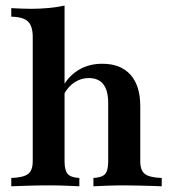

<svg xmlns="http://www.w3.org/2000/svg" viewBox="-20 -651 598 671"><path d="M306.5 0V-29Q336.3 -30.6 347.2 -42.7Q358.1 -54.8 358.1 -87.1V-291.1Q358.1 -334.7 341.1 -356.5Q324.2 -378.2 290.3 -378.2Q263.7 -378.2 241.1 -363.7Q218.5 -349.2 202.4 -320.2V-353.2Q223.4 -388.7 258.1 -408.5Q292.7 -428.2 337.1 -428.2Q401.6 -428.2 435.9 -389.9Q470.2 -351.6 470.2 -279.8V-87.1Q470.2 -55.6 486.3 -43.1Q502.4 -30.6 545.2 -29V0Q533.1 -0.8 511.7 -1.2Q490.3 -1.6 465.3 -2.4Q440.3 -3.2 416.9 -3.2Q384.7 -3.2 353.6 -2Q322.6 -0.8 306.5 0ZM19.4 0V-29Q62.1 -30.6 78.2 -43.1Q94.4 -55.6 94.4 -87.1V-521.8Q94.4 -559.7 77.8 -575.8Q61.3 -591.9 19.4 -592.7V-622.6Q37.9 -621.8 54 -621Q70.2 -620.2 87.9 -620.2Q120.2 -620.2 149.6 -623Q179 -625.8 205.6 -631.5V-87.1Q205.6 -55.6 216.5 -43.1Q227.4 -30.6 257.3 -29V0Q241.1 -0.8 211.7 -2Q182.3 -3.2 151.6 -3.2Q116.1 -3.2 78.2 -2Q40.3 -0.8 19.4 0Z"/></svg>

Font: Playfair
Style: Bold
Weight: 700
Designer: Claus Eggers Sørensen
Foundry: Claus Eggers Sørensen
Version: Version 2.001;gftools[0.9.30]